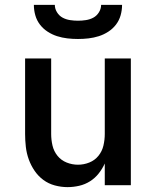

<svg xmlns="http://www.w3.org/2000/svg" viewBox="-20 -760 640 788"><path d="M257 8Q231 8 205 1Q179 -6 158 -21.5Q137 -37 122 -59Q107 -81 98 -106Q89 -131 86 -157.5Q83 -184 83 -210V-520H190V-210Q190 -186 195.5 -162.5Q201 -139 216 -120.5Q231 -102 253.5 -93Q276 -84 300 -84Q324 -84 346.5 -93Q369 -102 384 -120.5Q399 -139 404.5 -162.5Q410 -186 410 -210V-520H517V0H410V-89Q400 -67 385 -48Q370 -29 349.5 -16Q329 -3 305 2.5Q281 8 257 8ZM300 -600Q278 -600 256.5 -602.5Q235 -605 214.5 -611.5Q194 -618 175.5 -630Q157 -642 144 -659Q131 -676 125 -697Q119 -718 119 -740H205Q205 -724 214 -709.5Q223 -695 237 -687.5Q251 -680 267.5 -677.5Q284 -675 300 -675Q316 -675 332.5 -677.5Q349 -680 363 -687.5Q377 -695 386 -709.5Q395 -724 395 -740H481Q481 -718 475 -697Q469 -676 456 -659Q443 -642 424.5 -630Q406 -618 385.5 -611.5Q365 -605 343.5 -602.5Q322 -600 300 -600Z"/></svg>

Font: Iosevka SS04 Semibold Extended
Style: Regular
Weight: 600
Width: 7
Monospace: yes
Designer: Belleve Invis
Foundry: Belleve Invis
Version: Version 19.0.0; ttfautohint (v1.8.4)